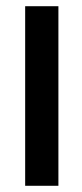

<svg xmlns="http://www.w3.org/2000/svg" viewBox="-20 -598 264 618"><path d="M61 0V-578H168V0Z"/></svg>

Font: Oswald
Style: Regular
Weight: 400
Designer: Vernon Adams
Foundry: Vernon Adams
Version: Version 4.103; ttfautohint (v1.8.3)